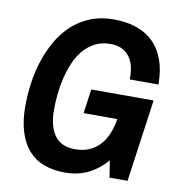

<svg xmlns="http://www.w3.org/2000/svg" viewBox="-80 -771 798 856"><g transform="rotate(10 319.0 -343.0)"><path d="M44.9 -250Q44.9 -300.3 52.2 -353Q59.6 -405.8 75.7 -455.6Q91.8 -505.4 117.2 -549.6Q142.6 -593.8 178.2 -626.7Q213.9 -659.7 261 -679Q308.1 -698.2 367.2 -698.2Q423.8 -698.2 469.2 -682.9Q514.6 -667.5 546.6 -636.2Q578.6 -605 595.7 -557.6Q612.8 -510.3 612.8 -446.8H482.9V-456.1Q482.9 -521 453.1 -554.4Q423.3 -587.9 372.1 -587.9Q331.5 -587.9 301.3 -572Q271 -556.2 249 -529.8Q227.1 -503.4 212.6 -469.2Q198.2 -435.1 189.5 -397.9Q180.7 -360.8 177.2 -323.7Q173.8 -286.6 173.8 -254.9Q173.8 -180.7 203.4 -139.4Q232.9 -98.1 296.9 -98.1Q332.5 -98.1 360.1 -110.1Q387.7 -122.1 407.7 -143.6Q427.7 -165 440.4 -195.6Q453.1 -226.1 459 -263.2H306.2L321.8 -373H604L551.8 0H470.2L458 -76.2Q423.3 -35.2 376.7 -11.5Q330.1 12.2 269 12.2Q215.8 12.2 174.1 -3.7Q132.3 -19.5 103.8 -52Q75.2 -84.5 60.1 -133.8Q44.9 -183.1 44.9 -250Z"/></g></svg>

Font: Archivo Narrow
Style: Bold Italic
Weight: 700
Italic angle: -8°
Designer: Hector Gatti
Foundry: Hector Gatti
Version: 1.002; ttfautohint (v0.8)